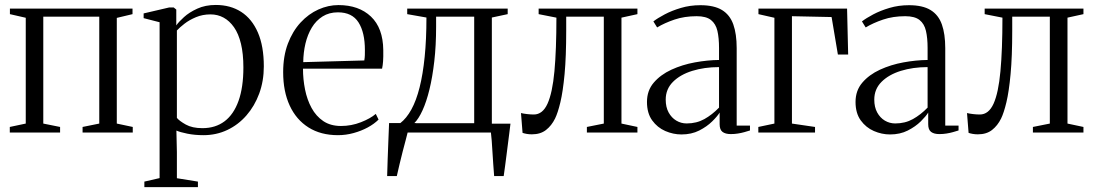

<svg xmlns="http://www.w3.org/2000/svg" viewBox="-20 -548 4521 794"><path d="M20.5 0V-23L86.5 -37V-474.5L21 -489.5V-512.5H528V-489.5L463 -474V-37L529 -23V0H321.5V-23L390.5 -37V-479H159V-37L228.5 -23V0Z M577 226V203L640 188.5V-456L574 -473V-492.5L679 -517H698.5L709 -508.5V-443Q719 -457.5 740.8 -477.2Q762.5 -497 795.8 -512.2Q829 -527.5 872.5 -527.5Q933 -527.5 977.5 -498.8Q1022 -470 1046.5 -413.5Q1071 -357 1071 -273.5Q1071 -213 1052 -161.2Q1033 -109.5 999.2 -70.8Q965.5 -32 920 -10.5Q874.5 11 821.5 11Q785.5 11 754.8 4.8Q724 -1.5 709.5 -8L711.5 80.5V189L798.5 203V226ZM817 -18Q871 -18 908.8 -46.5Q946.5 -75 966.5 -131Q986.5 -187 986.5 -269Q986.5 -325.5 976.5 -367Q966.5 -408.5 947.8 -435.2Q929 -462 904.5 -475.2Q880 -488.5 850.5 -488.5Q818 -488.5 790.5 -477Q763 -465.5 743 -450Q723 -434.5 711.5 -422V-60.5Q721.5 -48 748.2 -33Q775 -18 817 -18Z M1377.5 11Q1306.5 11 1255.8 -21Q1205 -53 1178 -111.5Q1151 -170 1151 -249.5Q1151 -316 1170.5 -367.5Q1190 -419 1223 -454.8Q1256 -490.5 1296.8 -508.8Q1337.5 -527 1379.5 -527Q1464 -527 1514 -479.5Q1564 -432 1565 -341Q1565.5 -312 1564.2 -294.8Q1563 -277.5 1560 -264H1233Q1233 -220 1241.5 -177.8Q1250 -135.5 1268.5 -101.5Q1287 -67.5 1317 -47.2Q1347 -27 1390 -27Q1433 -27 1472.5 -42.5Q1512 -58 1534 -77L1545.5 -53.5Q1527.5 -35.5 1500.8 -21Q1474 -6.5 1442.2 2.2Q1410.5 11 1377.5 11ZM1234 -291 1486.5 -298Q1488.5 -309 1488.8 -320Q1489 -331 1489 -341Q1489 -414 1462.5 -455.5Q1436 -497 1377.5 -497Q1341 -497 1314 -480Q1287 -463 1269.5 -434Q1252 -405 1243.2 -368Q1234.5 -331 1234 -291Z M1623.5 0V-34.5L1635 -38.5Q1661 -58.5 1681.2 -95.2Q1701.5 -132 1715.2 -186.5Q1729 -241 1736.2 -313Q1743.5 -385 1743.5 -475.5L1664 -489.5V-512.5H2079.5V-489.5L2014 -475.5V0ZM1693 -38.5H1941V-479H1783.5V-437.5Q1783.5 -360 1776 -294.8Q1768.5 -229.5 1756 -178.2Q1743.5 -127 1727.2 -91.5Q1711 -56 1693 -38.5ZM1581 180Q1582 145.5 1583.2 109.5Q1584.5 73.5 1586 36Q1587.5 -1.5 1589 -39H1700L1666.5 -3Q1663.5 9.5 1657.8 31Q1652 52.5 1645.2 78.8Q1638.5 105 1632.2 131.5Q1626 158 1621 180ZM2023.5 180Q2021.5 156.5 2019.8 130.8Q2018 105 2016.5 80.2Q2015 55.5 2013.5 34.2Q2012 13 2010 -1.5L1976 -36.5H2091Q2088.5 -16 2085.8 5.5Q2083 27 2080.2 49.5Q2077.5 72 2074.5 94.2Q2071.5 116.5 2068.8 138.2Q2066 160 2063 180Z M2179.5 7.5Q2168.5 7.5 2158.5 5.8Q2148.5 4 2141 1.5L2134.5 -80.5Q2144.5 -78 2159.8 -76.2Q2175 -74.5 2187.5 -74.5Q2224 -74.5 2244.2 -119.2Q2264.5 -164 2272.8 -253.2Q2281 -342.5 2281 -475L2207.5 -489.5V-512.5H2616V-489.5L2550 -475V-37L2616 -23V0H2407V-23L2477 -37V-479H2321.5V-422Q2321.5 -314 2314.8 -241.8Q2308 -169.5 2297.5 -125.5Q2287 -81.5 2275.5 -58Q2261 -28.5 2238 -10.5Q2215 7.5 2179.5 7.5Z M2798 8Q2764 8 2731.2 -6.2Q2698.5 -20.5 2677 -50.2Q2655.5 -80 2655.5 -126.5Q2655.5 -173.5 2683.5 -206.2Q2711.5 -239 2756.5 -259.8Q2801.5 -280.5 2853.5 -290Q2905.5 -299.5 2953.5 -300V-349.5Q2953.5 -391 2946.8 -420.2Q2940 -449.5 2920.2 -465.2Q2900.5 -481 2861 -481Q2810.5 -481 2769.2 -467Q2728 -453 2697.5 -434.5L2682 -459.5Q2699.5 -473 2728.8 -488.5Q2758 -504 2795.8 -515.2Q2833.5 -526.5 2876.5 -526.5Q2933 -526.5 2965.8 -506.5Q2998.5 -486.5 3012.5 -447Q3026.5 -407.5 3026.5 -349V-28.5H3081.5V-8.5Q3070.5 -5 3058 -1.5Q3045.5 2 3031.5 4.2Q3017.5 6.5 3002 6.5Q2980 6.5 2968 -2.5Q2956 -11.5 2956 -34.5V-82.5Q2947 -67.5 2925.2 -46Q2903.5 -24.5 2871.5 -8.2Q2839.5 8 2798 8ZM2819.5 -37.5Q2860.5 -37.5 2892.8 -55.5Q2925 -73.5 2953.5 -103V-270.5Q2893 -270.5 2843 -255Q2793 -239.5 2763 -209.5Q2733 -179.5 2733 -136Q2733 -105 2745 -83Q2757 -61 2776.8 -49.2Q2796.5 -37.5 2819.5 -37.5Z M3116 0V-23L3182.5 -37V-474.5L3116.5 -489.5V-512.5H3483L3487.5 -322.5H3445L3419 -477.5L3255 -481V-37L3350.5 -23V0Z M3660.5 8Q3626.5 8 3593.8 -6.2Q3561 -20.5 3539.5 -50.2Q3518 -80 3518 -126.5Q3518 -173.5 3546 -206.2Q3574 -239 3619 -259.8Q3664 -280.5 3716 -290Q3768 -299.5 3816 -300V-349.5Q3816 -391 3809.2 -420.2Q3802.5 -449.5 3782.8 -465.2Q3763 -481 3723.5 -481Q3673 -481 3631.8 -467Q3590.5 -453 3560 -434.5L3544.5 -459.5Q3562 -473 3591.2 -488.5Q3620.5 -504 3658.2 -515.2Q3696 -526.5 3739 -526.5Q3795.5 -526.5 3828.2 -506.5Q3861 -486.5 3875 -447Q3889 -407.5 3889 -349V-28.5H3944V-8.5Q3933 -5 3920.5 -1.5Q3908 2 3894 4.2Q3880 6.5 3864.5 6.5Q3842.5 6.5 3830.5 -2.5Q3818.5 -11.5 3818.5 -34.5V-82.5Q3809.5 -67.5 3787.8 -46Q3766 -24.5 3734 -8.2Q3702 8 3660.5 8ZM3682 -37.5Q3723 -37.5 3755.2 -55.5Q3787.5 -73.5 3816 -103V-270.5Q3755.5 -270.5 3705.5 -255Q3655.5 -239.5 3625.5 -209.5Q3595.5 -179.5 3595.5 -136Q3595.5 -105 3607.5 -83Q3619.5 -61 3639.2 -49.2Q3659 -37.5 3682 -37.5Z M4024 7.5Q4013 7.5 4003 5.8Q3993 4 3985.5 1.5L3979 -80.5Q3989 -78 4004.2 -76.2Q4019.5 -74.5 4032 -74.5Q4068.5 -74.5 4088.8 -119.2Q4109 -164 4117.2 -253.2Q4125.5 -342.5 4125.5 -475L4052 -489.5V-512.5H4460.5V-489.5L4394.5 -475V-37L4460.5 -23V0H4251.5V-23L4321.5 -37V-479H4166V-422Q4166 -314 4159.2 -241.8Q4152.5 -169.5 4142 -125.5Q4131.5 -81.5 4120 -58Q4105.5 -28.5 4082.5 -10.5Q4059.5 7.5 4024 7.5Z"/></svg>

Font: Merriweather 120pt Light
Style: Regular
Weight: 300
Version: Version 2.100